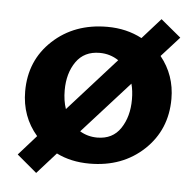

<svg xmlns="http://www.w3.org/2000/svg" viewBox="-43 -511 620 606"><g transform="rotate(5 267.0 -208.0)"><path d="M509 -414 452 -351Q498 -294 498 -219Q498 -121 430 -57Q362 7 258 7Q199 7 153 -16L93 51L30 -2L86 -65Q36 -123 36 -203Q36 -301 104.5 -364.5Q173 -428 277 -428Q338 -428 387 -402L445 -467ZM160 -217Q160 -184 169 -158L320 -326Q293 -344 260 -344Q211 -344 185.5 -307.5Q160 -271 160 -217ZM374 -206Q374 -234 368 -256L220 -92Q245 -77 275 -77Q324 -77 349 -114.5Q374 -152 374 -206Z"/></g></svg>

Font: EauTest
Style: Bold
Weight: 700
Designer: Christian Thalmann (Catharsis Fonts)
Version: Version 0.001;PS 000.001;hotconv 1.0.88;makeotf.lib2.5.64775